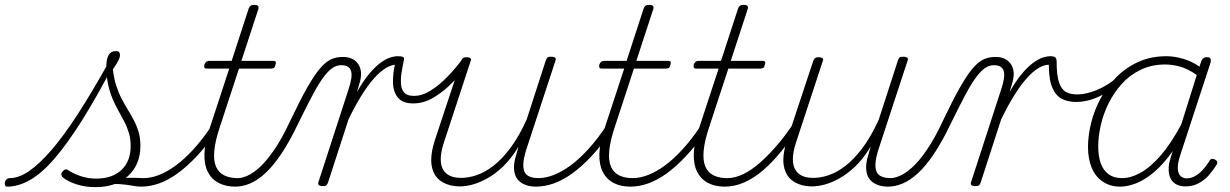

<svg xmlns="http://www.w3.org/2000/svg" viewBox="-176 -750 5055 789"><path d="M-147 17Q-153 17 -155 11.5Q-157 6 -156 -0.5Q-155 -7 -149.5 -12.5Q-144 -18 -136 -18Q-99 -18 -56.5 -47Q-14 -76 36 -134Q86 -192 144 -281.5Q202 -371 270 -493L289 -481Q220 -349 160.5 -254.5Q101 -160 49 -99.5Q-3 -39 -51.5 -11Q-100 17 -147 17ZM217 19Q174 19 138.5 7.5Q103 -4 82 -21Q76 -27 76 -34Q76 -41 82 -46Q89 -54 95 -54Q101 -54 110 -47Q133 -33 161 -24.5Q189 -16 219 -16Q285 -16 323 -51.5Q361 -87 361 -151Q361 -179 353.5 -204Q346 -229 334.5 -251Q323 -273 310 -296Q297 -319 286 -345.5Q275 -372 268 -404Q261 -436 261 -476Q261 -508 270.5 -524Q280 -540 300 -540Q311 -540 314 -535Q317 -530 317 -524Q317 -514 311 -502Q305 -490 288 -465Q292 -428 301.5 -398.5Q311 -369 323.5 -345Q336 -321 349.5 -299Q363 -277 374.5 -255Q386 -233 393.5 -208Q401 -183 401 -151Q401 -74 351 -27.5Q301 19 217 19ZM405 17Q387 17 367 13Q347 9 321 7Q295 5 262 8L288 -11Q323 -18 345 -19Q367 -20 383.5 -19Q400 -18 416 -18Q425 -18 429 -12.5Q433 -7 432 -0.5Q431 6 424 11.5Q417 17 405 17Z M403 17Q394 17 390 11.5Q386 6 387.5 -0.5Q389 -7 395.5 -12.5Q402 -18 414 -18Q444 -18 477.5 -31Q511 -44 546.5 -70Q582 -96 619 -136.5Q656 -177 693 -232Q701 -244 708.5 -242Q716 -240 719 -230.5Q722 -221 716 -212Q673 -151 632 -107.5Q591 -64 552.5 -36.5Q514 -9 477 4Q440 17 403 17Z M792 17Q751 17 722 1.5Q693 -14 678 -43.5Q663 -73 664 -117Q665 -161 684 -218L766 -468H676Q666 -468 664 -472.5Q662 -477 664 -485Q667 -493 672 -496.5Q677 -500 686 -500H776L846 -715Q849 -723 854 -726.5Q859 -730 870 -730Q880 -730 884 -726Q888 -722 886 -714L816 -500H944Q955 -500 957 -496Q959 -492 956 -484Q954 -474 949.5 -471Q945 -468 935 -468H806L727 -227Q708 -170 704.5 -129.5Q701 -89 712 -64.5Q723 -40 746 -29Q769 -18 801 -18Q809 -18 812 -12.5Q815 -7 814.5 -0.5Q814 6 808 11.5Q802 17 792 17Z M790 17Q781 17 777 11.5Q773 6 774.5 -0.5Q776 -7 783 -12.5Q790 -18 802 -18Q818 -18 841 -28Q864 -38 891.5 -63Q919 -88 951 -134.5Q983 -181 1017 -254Q1056 -336 1085 -387.5Q1114 -439 1137.5 -467Q1161 -495 1183 -505.5Q1205 -516 1232 -516Q1242 -516 1244.5 -511Q1247 -506 1245 -499Q1243 -492 1237.5 -487Q1232 -482 1226 -482Q1207 -482 1190 -470.5Q1173 -459 1153.5 -433Q1134 -407 1110 -362Q1086 -317 1052 -248Q1015 -170 980.5 -118.5Q946 -67 913.5 -37.5Q881 -8 850.5 4.5Q820 17 790 17Z M1149 15Q1140 15 1135 11Q1130 7 1132 0L1256 -382Q1274 -435 1266.5 -458.5Q1259 -482 1227 -482Q1219 -482 1216 -487Q1213 -492 1214 -499Q1215 -506 1220 -511Q1225 -516 1233 -516Q1252 -516 1267 -510Q1282 -504 1292.5 -491.5Q1303 -479 1306.5 -460.5Q1310 -442 1304 -417L1291 -372Q1317 -418 1341 -446.5Q1365 -475 1386.5 -491Q1408 -507 1426 -513Q1444 -519 1459 -519Q1465 -519 1468.5 -513.5Q1472 -508 1471.5 -501.5Q1471 -495 1466.5 -489.5Q1462 -484 1452 -484Q1432 -484 1409 -470Q1386 -456 1361 -428Q1336 -400 1309.5 -357.5Q1283 -315 1256 -259L1172 0Q1169 8 1165 11.5Q1161 15 1149 15Z M1522 -325Q1479 -325 1459.5 -348.5Q1440 -372 1439 -409.5Q1438 -447 1447 -485L1460 -519Q1475 -519 1480.5 -515.5Q1486 -512 1484 -505Q1478 -477 1474 -450.5Q1470 -424 1472 -402.5Q1474 -381 1486 -368.5Q1498 -356 1525 -356Q1559 -356 1594 -378Q1629 -400 1662.5 -434.5Q1696 -469 1724 -507Q1728 -513 1737 -510Q1746 -507 1750.5 -500Q1755 -493 1746 -483Q1718 -446 1682 -409.5Q1646 -373 1605.5 -349Q1565 -325 1522 -325Z M1715 16Q1670 16 1638.5 -4Q1607 -24 1598.5 -66Q1590 -108 1611 -174L1719 -500Q1722 -508 1727 -511.5Q1732 -515 1743 -515Q1751 -515 1756.5 -511Q1762 -507 1758 -499L1648 -164Q1633 -119 1635.5 -86.5Q1638 -54 1659 -36.5Q1680 -19 1719 -19Q1750 -19 1783.5 -30.5Q1817 -42 1852 -69Q1887 -96 1921.5 -142Q1956 -188 1988 -258L2067 -502Q2070 -511 2074 -514Q2078 -517 2089 -517Q2099 -517 2104.5 -513.5Q2110 -510 2107 -502L1985 -130Q1968 -74 1978.5 -46Q1989 -18 2039 -18Q2047 -18 2049.5 -12.5Q2052 -7 2050.5 -0.5Q2049 6 2043 11.5Q2037 17 2027 17Q2003 17 1984 10Q1965 3 1953 -10.5Q1941 -24 1937.5 -45.5Q1934 -67 1940 -95L1955 -148Q1925 -98 1892 -66.5Q1859 -35 1826.5 -17Q1794 1 1765.5 8.5Q1737 16 1715 16Z M2025 17Q2016 17 2012 11.5Q2008 6 2009.5 -0.5Q2011 -7 2017.5 -12.5Q2024 -18 2036 -18Q2066 -18 2099.5 -31Q2133 -44 2168.5 -70Q2204 -96 2241 -136.5Q2278 -177 2315 -232Q2323 -244 2330.5 -242Q2338 -240 2341 -230.5Q2344 -221 2338 -212Q2295 -151 2254 -107.5Q2213 -64 2174.5 -36.5Q2136 -9 2099 4Q2062 17 2025 17Z M2415 17Q2374 17 2345 1.5Q2316 -14 2301 -43.5Q2286 -73 2287 -117Q2288 -161 2307 -218L2389 -468H2299Q2289 -468 2287 -472.5Q2285 -477 2287 -485Q2290 -493 2295 -496.5Q2300 -500 2309 -500H2399L2469 -715Q2472 -723 2477 -726.5Q2482 -730 2493 -730Q2503 -730 2507 -726Q2511 -722 2509 -714L2439 -500H2567Q2578 -500 2580 -496Q2582 -492 2579 -484Q2577 -474 2572.5 -471Q2568 -468 2558 -468H2429L2350 -227Q2331 -170 2327.5 -129.5Q2324 -89 2335 -64.5Q2346 -40 2369 -29Q2392 -18 2424 -18Q2432 -18 2435 -12.5Q2438 -7 2437.5 -0.5Q2437 6 2431 11.5Q2425 17 2415 17Z M2413 17Q2404 17 2400 11.5Q2396 6 2397.5 -0.5Q2399 -7 2405.5 -12.5Q2412 -18 2424 -18Q2454 -18 2487.5 -31Q2521 -44 2556.5 -70Q2592 -96 2629 -136.5Q2666 -177 2703 -232Q2711 -244 2718.5 -242Q2726 -240 2729 -230.5Q2732 -221 2726 -212Q2683 -151 2642 -107.5Q2601 -64 2562.5 -36.5Q2524 -9 2487 4Q2450 17 2413 17Z M2803 17Q2762 17 2733 1.5Q2704 -14 2689 -43.5Q2674 -73 2675 -117Q2676 -161 2695 -218L2777 -468H2687Q2677 -468 2675 -472.5Q2673 -477 2675 -485Q2678 -493 2683 -496.5Q2688 -500 2697 -500H2787L2857 -715Q2860 -723 2865 -726.5Q2870 -730 2881 -730Q2891 -730 2895 -726Q2899 -722 2897 -714L2827 -500H2955Q2966 -500 2968 -496Q2970 -492 2967 -484Q2965 -474 2960.5 -471Q2956 -468 2946 -468H2817L2738 -227Q2719 -170 2715.5 -129.5Q2712 -89 2723 -64.5Q2734 -40 2757 -29Q2780 -18 2812 -18Q2820 -18 2823 -12.5Q2826 -7 2825.5 -0.5Q2825 6 2819 11.5Q2813 17 2803 17Z M2801 17Q2792 17 2788 11.5Q2784 6 2785.5 -0.5Q2787 -7 2793.5 -12.5Q2800 -18 2812 -18Q2844 -18 2877.5 -34Q2911 -50 2946.5 -81Q2982 -112 3018 -154Q3054 -196 3088 -248Q3094 -258 3102 -256.5Q3110 -255 3113.5 -247Q3117 -239 3110 -230Q3072 -174 3034.5 -128Q2997 -82 2959.5 -50Q2922 -18 2882.5 -0.5Q2843 17 2801 17Z M3162 16Q3117 16 3085.5 -4Q3054 -24 3045.5 -66Q3037 -108 3058 -174L3166 -500Q3169 -508 3174 -511.5Q3179 -515 3190 -515Q3198 -515 3203.5 -511Q3209 -507 3205 -499L3095 -164Q3080 -119 3082.5 -86.5Q3085 -54 3106 -36.5Q3127 -19 3166 -19Q3197 -19 3230.5 -30.5Q3264 -42 3299 -69Q3334 -96 3368.5 -142Q3403 -188 3435 -258L3514 -502Q3517 -511 3521 -514Q3525 -517 3536 -517Q3546 -517 3551.5 -513.5Q3557 -510 3554 -502L3432 -130Q3415 -74 3425.5 -46Q3436 -18 3486 -18Q3494 -18 3496.5 -12.5Q3499 -7 3497.5 -0.5Q3496 6 3490 11.5Q3484 17 3474 17Q3450 17 3431 10Q3412 3 3400 -10.5Q3388 -24 3384.5 -45.5Q3381 -67 3387 -95L3402 -148Q3372 -98 3339 -66.5Q3306 -35 3273.5 -17Q3241 1 3212.5 8.5Q3184 16 3162 16Z M3472 17Q3463 17 3459 11.5Q3455 6 3456.5 -0.5Q3458 -7 3465 -12.5Q3472 -18 3484 -18Q3500 -18 3523 -28Q3546 -38 3573.5 -63Q3601 -88 3633 -134.5Q3665 -181 3699 -254Q3738 -336 3767 -387.5Q3796 -439 3819.5 -467Q3843 -495 3865 -505.5Q3887 -516 3914 -516Q3924 -516 3926.5 -511Q3929 -506 3927 -499Q3925 -492 3919.5 -487Q3914 -482 3908 -482Q3889 -482 3872 -470.5Q3855 -459 3835.5 -433Q3816 -407 3792 -362Q3768 -317 3734 -248Q3697 -170 3662.5 -118.5Q3628 -67 3595.5 -37.5Q3563 -8 3532.5 4.5Q3502 17 3472 17Z M3831 15Q3822 15 3817 11Q3812 7 3814 0L3938 -382Q3956 -435 3948.5 -458.5Q3941 -482 3909 -482Q3901 -482 3898 -487Q3895 -492 3896 -499Q3897 -506 3902 -511Q3907 -516 3915 -516Q3934 -516 3949 -510Q3964 -504 3974.5 -491.5Q3985 -479 3988.5 -460.5Q3992 -442 3986 -417L3973 -372Q3999 -418 4023 -446.5Q4047 -475 4068.5 -491Q4090 -507 4108 -513Q4126 -519 4141 -519Q4147 -519 4150.5 -513.5Q4154 -508 4153.5 -501.5Q4153 -495 4148.5 -489.5Q4144 -484 4134 -484Q4114 -484 4091 -470Q4068 -456 4043 -428Q4018 -400 3991.5 -357.5Q3965 -315 3938 -259L3854 0Q3851 8 3847 11.5Q3843 15 3831 15Z M4246 -331Q4214 -331 4189 -343Q4164 -355 4149 -388.5Q4134 -422 4134 -484L4141 -519Q4154 -519 4160 -514.5Q4166 -510 4166 -498Q4166 -441 4176 -411.5Q4186 -382 4204.5 -372Q4223 -362 4251 -362Q4275 -362 4304 -370.5Q4333 -379 4362 -395Q4391 -411 4415 -433Q4419 -438 4424.5 -435.5Q4430 -433 4432 -427Q4434 -421 4429 -415Q4406 -392 4375.5 -372.5Q4345 -353 4312 -342Q4279 -331 4246 -331Z M4428 17Q4387 17 4356.5 -3Q4326 -23 4310.5 -60Q4295 -97 4295 -146Q4295 -192 4307.5 -243.5Q4320 -295 4346 -344Q4372 -393 4411 -432.5Q4450 -472 4501.5 -495.5Q4553 -519 4618 -519Q4651 -519 4687.5 -508Q4724 -497 4753 -476L4761 -500Q4765 -508 4770 -511.5Q4775 -515 4784 -515Q4796 -515 4798.5 -508.5Q4801 -502 4799 -494L4673 -109Q4663 -77 4664 -57Q4665 -37 4675 -27Q4685 -17 4701 -17Q4719 -17 4736 -27Q4753 -37 4767.5 -53Q4782 -69 4793 -87Q4796 -94 4802 -96.5Q4808 -99 4817 -94Q4825 -90 4826 -84Q4827 -78 4822 -71Q4810 -51 4792 -30.5Q4774 -10 4750 3Q4726 16 4695 16Q4677 16 4663 10Q4649 4 4640 -7.5Q4631 -19 4628 -36.5Q4625 -54 4628 -77Q4631 -90 4635 -103Q4639 -116 4643 -129Q4604 -74 4565 -41.5Q4526 -9 4491 4Q4456 17 4428 17ZM4337 -148Q4337 -109 4347 -80Q4357 -51 4379 -34.5Q4401 -18 4435 -18Q4471 -18 4511.5 -40.5Q4552 -63 4594 -111.5Q4636 -160 4678 -238L4742 -442Q4704 -468 4672.5 -476.5Q4641 -485 4612 -485Q4557 -485 4512 -463.5Q4467 -442 4434.5 -406Q4402 -370 4380 -326Q4358 -282 4347.5 -235.5Q4337 -189 4337 -148Z"/></svg>

Font: Playwrite MX Thin
Style: Regular
Weight: 250
Designer: Veronika Burian, José Scaglione
Foundry: TypeTogether
Version: Version 1.002